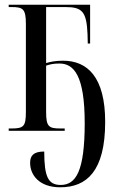

<svg xmlns="http://www.w3.org/2000/svg" viewBox="-20 -556 492 816"><path d="M236 240C348 240 427 172 427 -38C427 -228 352 -298 248 -298C218 -298 196 -294 176 -288V-526H258C329 -526 348 -507 352 -411L353 -371H363V-536H17V-526H29C78 -526 90 -518 90 -454V-81C90 -19 81 -10 29 -10H17V0H255V-10H236C187 -10 176 -18 176 -81V-277C194 -283 207 -286 233 -286C294 -286 340 -235 340 -33C340 171 303 230 238 230C185 230 168 196 168 88C122 88 108 106 108 136C108 188 147 240 236 240Z"/></svg>

Font: Noto Serif Display ExtraCondensed
Style: Regular
Weight: 400
Width: 2
Designer: Monotype Design Team
Foundry: Monotype Imaging Inc.
Version: Version 2.009